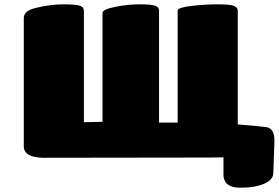

<svg xmlns="http://www.w3.org/2000/svg" viewBox="-20 -730 1287 886"><path d="M202.1 -2Q89.8 2.4 89.8 -55.2V-647.9Q89.8 -681.6 150.9 -694.8Q214.4 -710 272 -710Q329.6 -710 348.4 -703.6Q367.2 -697.3 367.2 -681.2V-166L453.1 -168V-670.9Q453.1 -686.5 511.2 -698.2Q569.8 -710 624 -710Q677.7 -710 695.8 -703.6Q713.9 -697.3 713.9 -681.2V-164.1H799.8V-681.2Q799.8 -694.8 858.9 -702.1Q922.9 -710 980 -710Q1043.5 -710 1059.1 -703.1Q1077.1 -695.8 1077.1 -681.2V-155.8Q1189.9 -146.5 1210.9 -143.1Q1250.5 -135.7 1246.1 -66.9L1241.2 68.8Q1241.2 99.1 1199.2 117.7Q1157.2 136.2 1090.8 136.2Q1039.1 136.2 1022 111.8Q1011.2 94.2 1011.2 81.1V-3.9Q1007.3 -2.9 831.1 -2.9Z"/></svg>

Font: GGS TheRock Black
Style: Regular
Weight: 900
Designer: Rodrigo Fuenzalida (2012); Goodgame Studios (2014)
Foundry: Rodrigo Fuenzalida,2012;  GGS,2014
Version: Version 1.002 | FøM Mod